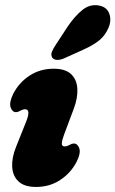

<svg xmlns="http://www.w3.org/2000/svg" viewBox="-20 -730 457 760"><path d="M236 -150.5Q245 -150.5 256.5 -157Q265 -162 272 -162Q287 -162 293.8 -143Q300.5 -124 283 -89Q260 -45 218.2 -17.5Q176.5 10 123 10Q76 10 53 -12Q30 -34 28.2 -70.2Q26.5 -106.5 43.5 -148.5L83.5 -248.5Q103 -297.5 79.5 -297.5Q70.5 -297.5 59 -291Q50.5 -286 43.5 -286Q28.5 -286 22 -305Q15.5 -324 32.5 -359Q55.5 -403.5 97.2 -430.8Q139 -458 192.5 -458Q239.5 -458 262 -436Q284.5 -414 286.2 -378Q288 -342 272 -299.5L234.5 -199.5Q225.5 -176 224.8 -163.2Q224 -150.5 236 -150.5ZM247 -623.5Q275.5 -666 306 -690.5Q336.5 -715 372.5 -708Q403.5 -702 412.8 -675.2Q422 -648.5 409 -619Q396.5 -590 373.8 -571Q351 -552 309 -533L233.5 -499Q219.5 -492.5 205.8 -493Q192 -493.5 186.5 -502.5Q180.5 -513 185.8 -525.8Q191 -538.5 200.5 -552.5Z"/></svg>

Font: Fraunces 144pt SuperSoft Black
Style: Italic
Weight: 900
Italic angle: -16°
Version: Version 1.000;[b76b70a41]